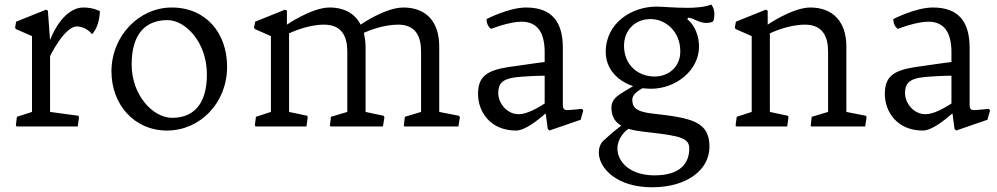

<svg xmlns="http://www.w3.org/2000/svg" viewBox="-20 -544 4289 826"><path d="M48.3 -4.4 51.8 0H314.5L319.8 -39.1L317.9 -45.9L195.3 -62.5V-302.7C195.3 -302.7 257.3 -430.2 310.5 -430.2C351.1 -430.2 376 -397 376 -397C409.7 -432.1 409.7 -495.6 409.7 -495.6C409.7 -495.6 382.8 -511.7 339.4 -511.7C245.1 -511.7 195.3 -371.6 195.3 -371.6L186 -498L178.2 -502.4L49.3 -450.7L44.9 -424.3L49.3 -418.5L117.7 -388.7V-62.5L52.7 -41.5Z M459.5 -236.8C459.5 -96.7 555.2 17.6 698.7 17.6C839.8 17.6 957 -100.1 957 -256.8C957 -401.4 866.7 -511.7 718.8 -511.7C579.1 -511.7 459.5 -390.6 459.5 -236.8ZM546.4 -266.6C546.4 -397.9 605.5 -457.5 701.2 -457.5C775.9 -457.5 870.1 -364.3 870.1 -224.1C870.1 -90.8 808.6 -37.1 720.2 -37.1C638.7 -37.1 546.4 -133.8 546.4 -266.6Z M1076.2 -4.4 1079.6 0H1298.3L1303.7 -39.1L1301.8 -45.9L1223.6 -62.5V-400.4C1223.6 -400.4 1299.3 -438 1374 -438C1450.7 -438 1474.1 -387.2 1474.1 -321.8V-62.5L1403.8 -41.5L1399.4 -4.4L1401.4 0H1627.4L1633.8 -39.1L1630.4 -45.9L1552.7 -62.5V-344.7C1552.7 -364.3 1549.3 -384.3 1545.4 -402.8C1562.5 -410.6 1627.4 -438 1692.9 -438C1768.6 -438 1791.5 -387.2 1791.5 -321.8V-62.5L1721.7 -41.5L1717.3 -4.4L1719.2 0H1952.1L1958.5 -39.1L1954.6 -45.9L1869.6 -62.5V-344.7C1869.6 -447.8 1815.9 -511.7 1715.3 -511.7C1638.7 -511.7 1534.2 -440.4 1531.7 -438C1507.8 -483.9 1462.9 -511.7 1397.9 -511.7C1321.3 -511.7 1214.4 -438 1214.4 -438V-498L1206.1 -502.4L1077.6 -450.7L1072.8 -424.3L1077.6 -418.5L1145.5 -388.7V-62.5L1081.1 -41.5Z M2036.6 -139.2C2036.6 -64.5 2088.4 17.6 2199.7 17.6C2238.8 17.6 2293 -26.4 2327.6 -56.2L2336.4 10.3L2343.3 17.6L2478 -28.8L2489.3 -68.8L2483.9 -75.7C2483.9 -75.7 2432.1 -70.3 2419.4 -70.3C2405.8 -70.3 2401.4 -78.1 2401.4 -92.3V-337.9C2401.4 -450.7 2354 -511.7 2243.2 -511.7C2168.5 -511.7 2073.2 -461.9 2073.2 -461.9C2073.2 -430.2 2092.8 -419.9 2092.8 -419.9C2092.8 -419.9 2170.9 -450.7 2223.6 -450.7C2293.9 -450.7 2323.2 -401.4 2323.2 -319.3V-277.3C2316.9 -276.4 2258.3 -269 2166.5 -255.4C2069.8 -240.2 2036.6 -211.9 2036.6 -139.2ZM2123.5 -143.6C2123.5 -185.1 2142.1 -201.2 2185.1 -209.5C2231.9 -217.3 2317.9 -218.3 2323.2 -218.3V-98.6C2295.9 -81.5 2249 -52.7 2211.4 -52.7C2159.7 -52.7 2123.5 -101.1 2123.5 -143.6Z M2581.5 56.2C2563 70.3 2556.2 91.3 2556.2 112.8C2556.2 176.3 2629.4 261.7 2785.6 261.7C2934.1 261.7 3032.2 187.5 3032.2 87.4C3032.2 -20.5 2957 -36.6 2789.1 -55.2C2710.9 -63.5 2700.2 -85.4 2700.2 -116.2C2700.2 -137.2 2726.1 -154.8 2744.1 -164.6C2755.9 -163.6 2768.1 -162.1 2779.8 -162.1C2888.2 -162.1 2987.3 -241.2 2987.3 -344.7C2987.3 -385.3 2971.2 -434.6 2937 -460.9L2940.4 -468.3C2968.8 -464.4 2986.3 -445.3 3019.5 -445.3C3039.1 -445.3 3047.9 -452.1 3047.9 -452.1C3047.9 -452.1 3053.2 -460.9 3053.2 -481.9C3053.2 -500.5 3050.3 -510.3 3040 -524.4C3012.7 -513.7 2973.1 -510.3 2937 -510.3C2882.3 -510.3 2828.6 -515.6 2804.2 -515.6C2697.8 -515.6 2585.9 -445.3 2585.9 -320.8C2585.9 -248 2635.7 -196.3 2703.6 -173.3C2645 -137.2 2610.4 -125 2610.4 -79.1C2610.4 -49.3 2621.6 -21 2652.8 -3.4C2619.1 22 2596.2 42.5 2581.5 56.2ZM2796.9 -214.8C2722.2 -214.8 2664.6 -266.6 2664.6 -347.2C2664.6 -412.6 2710.9 -461.9 2778.3 -461.9C2844.7 -461.9 2906.7 -408.2 2906.7 -322.8C2906.7 -253.4 2853.5 -214.8 2796.9 -214.8ZM2636.2 94.7C2636.2 52.7 2666.5 21.5 2683.6 10.3C2707.5 17.6 2740.2 22 2781.2 26.4C2908.7 41 2945.3 51.3 2945.3 94.7C2945.3 154.3 2911.1 210.4 2795.9 210.4C2689 210.4 2636.2 151.4 2636.2 94.7Z M3144.5 -4.4 3147.9 0H3366.7L3372.1 -39.1L3370.1 -45.9L3292 -62.5V-400.4C3292 -400.4 3367.7 -438 3442.4 -438C3519 -438 3542.5 -387.2 3542.5 -321.8V-62.5L3472.2 -41.5L3467.8 -4.4L3469.7 0H3702.1L3708 -39.1L3705.6 -45.9L3621.1 -62.5V-344.7C3621.1 -447.8 3565.4 -511.7 3466.3 -511.7C3389.6 -511.7 3282.7 -438 3282.7 -438V-498L3274.4 -502.4L3146 -450.7L3141.1 -424.3L3146 -418.5L3213.9 -388.7V-62.5L3149.4 -41.5Z M3786.6 -139.2C3786.6 -64.5 3838.4 17.6 3949.7 17.6C3988.8 17.6 4043 -26.4 4077.6 -56.2L4086.4 10.3L4093.3 17.6L4228 -28.8L4239.3 -68.8L4233.9 -75.7C4233.9 -75.7 4182.1 -70.3 4169.4 -70.3C4155.8 -70.3 4151.4 -78.1 4151.4 -92.3V-337.9C4151.4 -450.7 4104 -511.7 3993.2 -511.7C3918.5 -511.7 3823.2 -461.9 3823.2 -461.9C3823.2 -430.2 3842.8 -419.9 3842.8 -419.9C3842.8 -419.9 3920.9 -450.7 3973.6 -450.7C4043.9 -450.7 4073.2 -401.4 4073.2 -319.3V-277.3C4066.9 -276.4 4008.3 -269 3916.5 -255.4C3819.8 -240.2 3786.6 -211.9 3786.6 -139.2ZM3873.5 -143.6C3873.5 -185.1 3892.1 -201.2 3935.1 -209.5C3981.9 -217.3 4067.9 -218.3 4073.2 -218.3V-98.6C4045.9 -81.5 3999 -52.7 3961.4 -52.7C3909.7 -52.7 3873.5 -101.1 3873.5 -143.6Z"/></svg>

Font: Trykker
Style: Regular
Weight: 400
Designer: Magnus Gaarde
Foundry: Magnus Gaarde
Version: Version 1.001